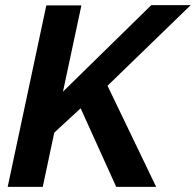

<svg xmlns="http://www.w3.org/2000/svg" viewBox="-20 -730 765 750"><path d="M161 -709H298L226 -372L571 -710H725L400 -395L590 0H434L295 -307L192 -212L147 0H10Z"/></svg>

Font: Raleway Thin
Style: Bold Italic
Weight: 700
Italic angle: -12°
Version: Version 4.026